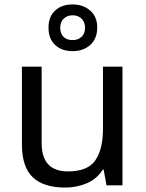

<svg xmlns="http://www.w3.org/2000/svg" viewBox="-20 -837 658 867"><path d="M533 -536V0H461L448 -71H444Q418 -29 372 -9.5Q326 10 274 10Q177 10 128 -36.5Q79 -83 79 -185V-536H168V-191Q168 -63 287 -63Q376 -63 410.5 -113Q445 -163 445 -257V-536ZM308 -606Q259 -606 229 -634Q199 -662 199 -712Q199 -762 229 -789.5Q259 -817 308 -817Q355 -817 387 -789.5Q419 -762 419 -713Q419 -662 387.5 -634Q356 -606 308 -606ZM308 -656Q333 -656 348.5 -671Q364 -686 364 -712Q364 -738 348 -753Q332 -768 308 -768Q284 -768 268 -753Q252 -738 252 -712Q252 -686 266.5 -671Q281 -656 308 -656Z"/></svg>

Font: Noto Sans Syloti Nagri
Style: Regular
Weight: 400
Designer: Monotype Design Team
Foundry: Monotype Imaging Inc.
Version: Version 2.003; ttfautohint (v1.8.4.7-5d5b)